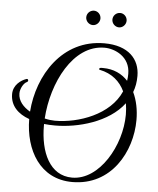

<svg xmlns="http://www.w3.org/2000/svg" viewBox="-60 -921 831 1009"><g transform="rotate(5 355.5 -416.5)"><path d="M533 -794C553 -794 570 -812 570 -832C570 -853 553 -870 533 -870C512 -870 495 -853 495 -832C495 -812 512 -794 533 -794ZM395 -794C415 -794 432 -812 432 -832C432 -853 415 -870 395 -870C374 -870 357 -853 357 -832C357 -812 374 -794 395 -794ZM359 37C565 37 667 -150 667 -317C667 -370 657 -420 637 -462C647 -488 652 -516 652 -548C652 -636 592 -704 464 -704C242 -704 120 -505 106 -312C70 -333 42 -363 42 -403C42 -428 59 -458 75 -465C80 -467 82 -471 82 -474C82 -478 80 -482 75 -482C74 -482 72 -481 71 -481C45 -472 4 -445 4 -396C4 -334 46 -294 105 -273C106 -110 188 37 359 37ZM240 -276C226 -276 206 -278 186 -283C198 -472 301 -681 467 -681C521 -681 603 -646 603 -555C603 -542 602 -530 600 -518C568 -553 524 -574 469 -574H459C452 -574 448 -570 448 -567C448 -565 449 -564 452 -563C517 -550 560 -512 584 -461C529 -334 365 -276 240 -276ZM356 14C238 14 185 -106 185 -245V-254C204 -252 223 -251 243 -251C363 -251 524 -294 604 -400C607 -381 609 -361 609 -340C609 -177 500 14 356 14Z"/></g></svg>

Font: Style Script
Style: Regular
Weight: 400
Designer: Robert E. Leuschke
Foundry: Robert E. Leuschke
Version: Version 1.010